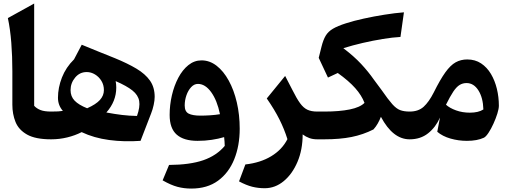

<svg xmlns="http://www.w3.org/2000/svg" viewBox="-20 -804 2944 1108"><path d="M177.2 -783.7V-193.4Q191.4 -177.7 213.9 -168.9Q236.3 -160.2 274.9 -160.2H275.4V0H274.9Q185.1 0 136.5 -27.3Q87.9 -54.7 69.6 -100.1Q51.3 -145.5 51.3 -199.7V-393.1Q51.3 -479 45.2 -557.4Q39.1 -635.7 25.4 -699.7Z M451.7 -545.9Q501.5 -524.9 551.5 -505.1Q601.6 -485.4 643.1 -468.3Q715.8 -438.5 767.1 -408Q818.4 -377.4 845.5 -338.9Q872.6 -300.3 872.6 -245.1Q872.6 -225.1 866.9 -198.7Q861.3 -172.4 852.1 -149.4L791 8.8Q696.8 15.6 609.4 3.9Q522 -7.8 451.2 -41.5Q413.1 -22 367.9 -11Q322.8 0 275.4 0Q266.1 0 261 -7.6Q255.9 -15.1 255.9 -36.6V-123.5Q255.9 -145.5 261 -152.8Q266.1 -160.2 275.4 -160.2Q299.8 -160.2 315.7 -161.1Q331.5 -162.1 342.8 -164.1Q314.5 -196.3 314.5 -239.7Q314.5 -297.9 337.4 -356.7Q360.4 -415.5 407.2 -461.4ZM482.9 -179.2Q533.7 -201.7 556.6 -227.1Q579.6 -252.4 579.6 -284.2Q579.6 -314 565.2 -337.4Q550.8 -360.8 528.1 -374.5Q505.4 -388.2 480.5 -388.2Q439.9 -388.2 413.6 -356.4Q387.2 -324.7 387.2 -283.7Q387.2 -247.6 410.6 -223.1Q434.1 -198.7 482.9 -179.2ZM593.8 -154.8Q643.6 -145.5 684.6 -140.6Q725.6 -135.7 770.5 -134.8Q789.1 -187 783.2 -221.2Q777.3 -255.4 744.4 -281.7Q711.4 -308.1 647.5 -335.9Q650.9 -317.4 650.9 -298.3Q650.9 -219.2 593.8 -154.8Z M1083.5 284.2Q1042 284.2 1004.2 274.2Q966.3 264.2 918.5 236.8L955.6 147.9Q1076.7 147 1153.1 120.6Q1229.5 94.2 1276.9 38.1Q1276.4 13.2 1273.4 -12.7Q1240.7 -2.9 1201.9 2.9Q1163.1 8.8 1120.1 8.8Q1040.5 8.8 999.8 -27.1Q959 -63 959 -140.6Q959 -197.8 971.9 -253.7Q984.9 -309.6 1009 -355.2Q1033.2 -400.9 1067.1 -428.2Q1101.1 -455.6 1143.1 -455.6Q1189.9 -455.6 1230 -424.6Q1270 -393.6 1300 -338.9Q1330.1 -284.2 1346.7 -212.9Q1363.3 -141.6 1363.3 -61Q1363.3 36.6 1331.8 115Q1300.3 193.4 1238.3 238.8Q1176.3 284.2 1083.5 284.2ZM1249.5 -145Q1232.9 -225.1 1198.5 -272.5Q1164.1 -319.8 1122.1 -319.8Q1100.6 -319.8 1083.3 -301.3Q1065.9 -282.7 1055.9 -254.2Q1045.9 -225.6 1045.9 -195.3Q1045.9 -160.2 1068.6 -148.4Q1091.3 -136.7 1137.2 -136.7Q1164.1 -136.7 1193.8 -138.7Q1223.6 -140.6 1249.5 -145Z M1625.5 -365.7 1667 -285.6Q1691.9 -235.4 1711.7 -208.3Q1731.4 -181.2 1754.2 -170.7Q1776.9 -160.2 1810.5 -160.2H1811V0H1810.5Q1785.2 0 1765.1 -7.3Q1745.1 -14.6 1726.6 -28.3Q1726.6 59.6 1696.8 129.9Q1667 200.2 1617.4 241.2Q1567.9 282.2 1507.3 282.2Q1470.2 282.2 1435.8 273.7Q1401.4 265.1 1359.4 242.7L1396 145Q1482.9 135.3 1545.4 97.4Q1607.9 59.6 1638.7 -1Q1620.6 -59.1 1592.5 -115Q1564.5 -170.9 1519.5 -235.8Z M1961.4 -525.9Q2022.5 -479.5 2063.7 -435.3Q2105 -391.1 2137.7 -344.2L2182.6 -283.7Q2220.2 -229.5 2243.7 -203.1Q2267.1 -176.8 2289.3 -168.5Q2311.5 -160.2 2343.8 -160.2H2344.2V0H2343.8Q2247.1 0 2178.2 -129.9Q2170.4 -109.9 2159.9 -91.3Q2149.4 -72.8 2135.3 -57.1Q2075.7 -26.9 2008.5 -13.4Q1941.4 0 1851.1 0H1811Q1801.3 0 1796.4 -7.8Q1791.5 -15.6 1791.5 -36.6V-123.5Q1791.5 -144 1796.4 -152.1Q1801.3 -160.2 1811 -160.2H1851.6Q1939 -160.2 1998.5 -172.4Q2058.1 -184.6 2083.5 -210.4Q2066.9 -253.9 2030 -295.4Q1993.2 -336.9 1929.2 -382.8L1872.6 -356.4L1819.3 -470.2L1835.4 -534.7Q1845.2 -574.2 1859.6 -598.1Q1874 -622.1 1901.4 -638.2Q1928.7 -654.3 1976.1 -669.4Q2019.5 -683.6 2078.4 -696.5Q2137.2 -709.5 2198.7 -719.2Q2260.3 -729 2311 -732.9L2291 -590.8Q2246.1 -588.4 2189.2 -579.1Q2132.3 -569.8 2073.2 -556.2Q2014.2 -542.5 1961.4 -525.9Z M2676.3 -460.9Q2722.2 -460.9 2756.3 -438.2Q2790.5 -415.5 2813.2 -377.2Q2835.9 -338.9 2847.4 -291.3Q2858.9 -243.7 2858.9 -193.8Q2858.9 -176.8 2850.1 -148.4Q2841.3 -120.1 2827.6 -90.1Q2814 -60.1 2799.1 -37.6Q2784.2 -15.1 2772.5 -9.3Q2733.9 8.8 2674.3 8.8Q2625.5 8.8 2579.6 -4.4Q2533.7 -17.6 2503.4 -43.5L2519 -125.5Q2494.1 -69.3 2450.4 -34.7Q2406.7 0 2344.2 0Q2334.5 0 2329.6 -7.8Q2324.7 -15.6 2324.7 -36.6V-123.5Q2324.7 -144 2329.6 -152.1Q2334.5 -160.2 2344.2 -160.2Q2394 -160.2 2424.6 -187.7Q2455.1 -215.3 2482.9 -270Q2520 -344.7 2549.8 -386.2Q2579.6 -427.7 2609.4 -444.3Q2639.2 -460.9 2676.3 -460.9ZM2672.4 -324.7Q2650.4 -324.7 2632.3 -313.7Q2614.3 -302.7 2595.9 -275.4Q2577.6 -248 2553.7 -199.7Q2575.2 -180.2 2611.8 -167Q2648.4 -153.8 2691.4 -153.8Q2741.2 -153.8 2769.5 -172.4Q2767.6 -240.2 2740.7 -282.5Q2713.9 -324.7 2672.4 -324.7Z"/></svg>

Font: Pinar-DS2-FD Bold
Style: Regular
Weight: 700
Designer: Amin Abedi
Version: Version 3.000